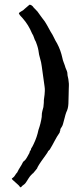

<svg xmlns="http://www.w3.org/2000/svg" viewBox="-20 -678 342 814"><path d="M271 -332Q272 -327 272 -323Q272 -319 272 -314Q272 -309 271.5 -300Q271 -291 271 -276Q271 -260 270 -238.5Q269 -217 261 -202Q257 -191 254.5 -180Q252 -169 247 -152Q245 -145 242 -140.5Q239 -136 236 -131Q236 -125 234.5 -122Q233 -119 233 -116Q221 -99 211.5 -80.5Q202 -62 191 -44L184 -37Q182 -32 179 -28Q176 -24 172 -18Q164 -7 155.5 5Q147 17 139 31Q139 35 132.5 42Q126 49 120 57H119L116 60L113 63L112 64Q107 69 101.5 77.5Q96 86 91 94Q88 99 84 102.5Q80 106 73 111Q72 112 72 112.5Q72 113 71 114Q69 116 67 116Q64 116 63 112Q61 109 58.5 107Q56 105 53 102L34 85Q30 81 30 79L34 76Q40 72 44 65Q48 58 53 53Q58 42 65.5 30.5Q73 19 78 8L83 4Q89 -1 94.5 -11Q100 -21 105 -30Q105 -35 108.5 -39Q112 -43 112 -48Q115 -53 117.5 -57Q120 -61 123 -68Q137 -97 143 -127Q148 -141 151.5 -155Q155 -169 157 -183V-186Q157 -198 159.5 -207Q162 -216 164 -224Q164 -229 165 -234.5Q166 -240 166 -254Q168 -268 169 -277Q170 -286 170 -292Q170 -297 170 -301.5Q170 -306 169 -311L157 -397Q155 -414 150 -430Q145 -446 143 -464Q141 -475 138 -484Q135 -493 132 -501Q127 -509 124 -519Q121 -529 116 -536Q108 -555 98.5 -570.5Q89 -586 75 -602Q72 -606 68 -609.5Q64 -613 60 -621Q60 -623 64 -626Q68 -629 72 -631Q77 -634 78 -634.5Q79 -635 84 -640L105 -658Q110 -658 113.5 -655.5Q117 -653 119 -651Q122 -646 128 -640.5Q134 -635 139 -629Q143 -624 149 -615Q155 -606 160 -600Q171 -587 179 -572Q187 -557 195 -543Q203 -531 209 -518Q215 -505 222 -494Q230 -479 235.5 -463.5Q241 -448 244 -434Q246 -423 250.5 -412Q255 -401 258 -390Q261 -383 263.5 -377Q266 -371 266 -363Q266 -358 268 -351Q270 -344 271 -332Z"/></svg>

Font: Kirang Haerang sl
Style: Regular
Weight: 400
Version: Version 1.00